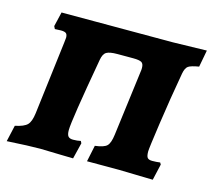

<svg xmlns="http://www.w3.org/2000/svg" viewBox="-80 -601 782 703"><g transform="rotate(15 311.0 -250.0)"><path d="M14 -57Q48 -64 60 -76.5Q72 -89 76 -121L110 -398Q112 -414 112 -417Q112 -429 106.5 -433.5Q101 -438 87 -438L64 -437L59 -447L72 -502H193H494L622 -505L610 -441Q580 -436 570 -429Q560 -422 556 -400Q538 -299 524 -201.5Q510 -104 510 -93Q510 -75 515 -69Q520 -63 533 -63Q549 -63 563 -65L567 -58L553 3L504 2L426 0H303L316 -62Q350 -66 361 -77Q372 -88 376 -120L408 -369Q409 -374 409 -382Q409 -398 400.5 -403Q392 -408 369 -408H309Q280 -408 268 -401Q256 -394 252 -371Q209 -129 209 -93Q209 -76 214.5 -69.5Q220 -63 233 -63Q250 -63 262 -66L266 -58L251 3L204 2L126 0Q85 0 0 5Z"/></g></svg>

Font: Alegreya SC ExtraBold
Style: Italic
Weight: 800
Italic angle: -7°
Designer: Juan Pablo del Peral
Foundry: Huerta Tipografica
Version: Version 2.007; ttfautohint (v1.6)